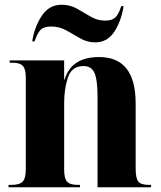

<svg xmlns="http://www.w3.org/2000/svg" viewBox="-20 -791 679 811"><path d="M16 0H318V-10H310Q276 -10 263.5 -23.5Q251 -37 251 -74V-356Q251 -416 267 -464Q283 -512 333 -512Q366 -512 379 -483Q392 -454 392 -383V0H618V-10H609Q575 -10 564 -24.5Q553 -39 553 -79V-354Q553 -550 399 -550Q281 -550 253 -455H251V-536H21V-526H35Q64 -526 76.5 -512.5Q89 -499 89 -463V-77Q89 -38 76 -24Q63 -10 27 -10H16ZM382 -612Q433 -612 462.5 -656.5Q492 -701 502 -765H492Q481 -730 467 -717Q453 -704 424 -704Q391 -704 362.5 -721Q334 -738 305 -754.5Q276 -771 240 -771Q188 -771 157 -725Q126 -679 116 -616H126Q137 -650 151 -664.5Q165 -679 196 -679Q231 -679 260.5 -662.5Q290 -646 319 -629Q348 -612 382 -612Z"/></svg>

Font: Noto Serif Display SemiCondensed Extra
Style: Regular
Weight: 800
Width: 4
Designer: Monotype Design Team
Foundry: Monotype Imaging Inc.
Version: Version 1.900